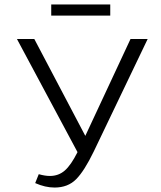

<svg xmlns="http://www.w3.org/2000/svg" viewBox="-20 -833 721 862"><path d="M475 -813V-763H210V-813ZM566 -658H643L401 -153Q359 -66 322 -28.5Q285 9 225 9Q183 9 138 -11L154 -51Q182 -43 204 -43Q243 -43 271 -67.5Q299 -92 328 -150L56 -658H134L363 -223Z"/></svg>

Font: EauTestSC
Style: Regular
Weight: 400
Designer: Christian Thalmann (Catharsis Fonts)
Version: Version 0.001;PS 000.001;hotconv 1.0.88;makeotf.lib2.5.64775